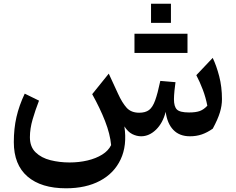

<svg xmlns="http://www.w3.org/2000/svg" viewBox="-20 -724 1265 1031"><path d="M1000 7.8Q943.8 7.8 910.9 -26.4Q877.9 -60.5 869.6 -123.5Q854.5 -63.5 817.9 -27.8Q781.2 7.8 737.8 7.8Q713.9 7.8 690.4 -3.9Q667 -15.6 647.9 -45.4Q663.1 57.1 627.9 131.8Q592.8 206.5 517.1 246.8Q441.4 287.1 334.5 287.1Q201.2 287.1 127.7 223.9Q54.2 160.6 54.2 39.1Q54.2 -33.7 68.4 -95.5Q82.5 -157.2 112.8 -221.2L189.5 -183.6Q169.9 -133.3 155.3 -83.3Q140.6 -33.2 140.6 12.7Q140.6 64.5 171.4 94.2Q202.1 124 251 136.2Q299.8 148.4 353.5 148.4Q404.3 148.4 449.7 137.7Q495.1 127 528.6 106.2Q562 85.4 576.7 55.2Q571.3 -4.4 544.2 -73.7Q517.1 -143.1 475.1 -218.3L564 -328.6L613.8 -220.7Q635.7 -172.4 659.9 -145.5Q684.1 -118.7 727.5 -118.7Q760.7 -118.7 780.3 -133.3Q799.8 -147.9 813.2 -185.1Q826.7 -222.2 840.8 -289.6L922.4 -282.7Q919.9 -267.6 917 -238.3Q914.1 -209 914.1 -191.4Q914.1 -151.9 929.9 -136Q945.8 -120.1 995.1 -120.1Q1031.7 -120.1 1053 -127.9Q1074.2 -135.7 1093.3 -156.2Q1085 -200.2 1069.1 -242.2Q1053.2 -284.2 1034.2 -320.3L1122.1 -413.1Q1142.1 -372.1 1157 -314.9Q1171.9 -257.8 1171.9 -191.4Q1171.9 -156.7 1160.9 -120.4Q1149.9 -84 1122.6 -33.2Q1092.8 -12.2 1063.7 -2.2Q1034.7 7.8 1000 7.8ZM702.1 -439.9V-543H986.8V-439.9ZM791 -704.1H897.9V-601.1H791Z"/></svg>

Font: Pinar-DS3-FD SemiBold
Style: Regular
Weight: 600
Designer: Amin Abedi
Version: Version 3.000